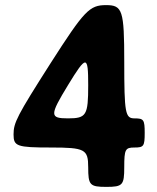

<svg xmlns="http://www.w3.org/2000/svg" viewBox="-20 -731 613 751"><path d="M466 -490C466 -691 459 -711 395 -711C330 -711 310 -690 178 -484C46 -277 33 -251 33 -205C33 -159 46 -154 179 -154C312 -154 325 -147 325 -77C325 -7 331 0 396 0C460 0 466 -7 466 -77C466 -147 470 -154 506 -154C542 -154 546 -159 546 -211C546 -263 542 -268 506 -268C470 -268 466 -288 466 -490ZM246 -398C318 -516 325 -516 325 -398C325 -280 318 -268 246 -268C174 -268 174 -280 246 -398Z"/></svg>

Font: Asimov Print
Style: A
Weight: 500
Designer: Google
Version: Version 2.000980: 2014